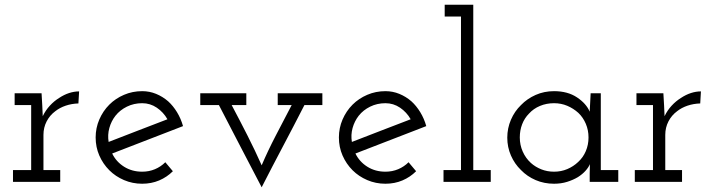

<svg xmlns="http://www.w3.org/2000/svg" viewBox="-20 -770 3023 813"><path d="M235 0V-50H164V-199Q164 -230 177.5 -256Q191 -282 214 -299Q233 -314 258 -322.5Q283 -331 312 -332L315 -383Q294 -383 272.5 -376Q251 -369 230 -355Q209 -342 191 -322.5Q173 -303 161 -278Q160 -297 160 -300Q160 -303 159 -323L156 -375H42V-325H112V-50H35V0Z M582 -333Q616 -333 644 -314Q672 -295 689 -265Q626 -241 564 -217Q502 -193 440 -169Q435 -199 443 -228Q451 -257 469 -280Q488 -304 517.5 -318.5Q547 -333 582 -333ZM712 -45 680 -83Q661 -64 636 -53.5Q611 -43 582 -43Q539 -43 505.5 -64Q472 -85 455 -120Q530 -149 605 -178Q680 -207 755 -236Q746 -268 729.5 -295Q713 -322 692 -341Q669 -361 641 -372.5Q613 -384 582 -384Q541 -384 505 -368.5Q469 -353 443 -327Q416 -300 400.5 -264Q385 -228 385 -188Q385 -147 400.5 -111.5Q416 -76 443 -49Q469 -23 505 -7.5Q541 8 582 8Q621 8 654 -6Q687 -20 712 -45Z M1269 -325H1345V-375H1156V-325H1215Q1181 -260 1147.5 -195.5Q1114 -131 1088 -70Q1060 -133 1027.5 -197Q995 -261 961 -325H1023V-375H828V-325H907Q952 -238 997 -151.5Q1042 -65 1088 23Q1133 -65 1178.5 -151Q1224 -237 1269 -325Z M1612 -333Q1646 -333 1674 -314Q1702 -295 1719 -265Q1656 -241 1594 -217Q1532 -193 1470 -169Q1465 -199 1473 -228Q1481 -257 1499 -280Q1518 -304 1547.5 -318.5Q1577 -333 1612 -333ZM1742 -45 1710 -83Q1691 -64 1666 -53.5Q1641 -43 1612 -43Q1569 -43 1535.5 -64Q1502 -85 1485 -120Q1560 -149 1635 -178Q1710 -207 1785 -236Q1776 -268 1759.5 -295Q1743 -322 1722 -341Q1699 -361 1671 -372.5Q1643 -384 1612 -384Q1571 -384 1535 -368.5Q1499 -353 1473 -327Q1446 -300 1430.5 -264Q1415 -228 1415 -188Q1415 -147 1430.5 -111.5Q1446 -76 1473 -49Q1499 -23 1535 -7.5Q1571 8 1612 8Q1651 8 1684 -6Q1717 -20 1742 -45Z M2058 0V-50H1984V-750H1863V-700H1932V-50H1858V0Z M2598 0V-50H2524V-375H2481Q2480 -355 2479 -335.5Q2478 -316 2477 -297Q2463 -331 2423.5 -357.5Q2384 -384 2326 -384Q2284 -384 2248 -368Q2212 -352 2186 -325Q2159 -299 2143.5 -263Q2128 -227 2128 -187Q2128 -147 2143.5 -111.5Q2159 -76 2186 -50Q2212 -23 2248 -7.5Q2284 8 2326 8Q2356 8 2381.5 0Q2407 -8 2427 -20Q2446 -32 2459 -46.5Q2472 -61 2478 -75Q2478 -64 2477.5 -55Q2477 -46 2477 -35V0ZM2326 -333Q2356 -333 2382 -322Q2408 -311 2429 -292Q2449 -273 2460.5 -246Q2472 -219 2472 -188Q2472 -157 2460.5 -130Q2449 -103 2428 -84Q2408 -65 2382 -54Q2356 -43 2326 -43Q2297 -43 2272 -53Q2247 -63 2228 -80Q2206 -100 2193.5 -128Q2181 -156 2181 -188Q2181 -218 2191 -244Q2201 -270 2220 -289Q2239 -310 2266.5 -321.5Q2294 -333 2326 -333Z M2868 0V-50H2797V-199Q2797 -230 2810.5 -256Q2824 -282 2847 -299Q2866 -314 2891 -322.5Q2916 -331 2945 -332L2948 -383Q2927 -383 2905.5 -376Q2884 -369 2863 -355Q2842 -342 2824 -322.5Q2806 -303 2794 -278Q2793 -297 2793 -300Q2793 -303 2792 -323L2789 -375H2675V-325H2745V-50H2668V0Z"/></svg>

Font: Josefin Slab Thin Medium
Style: Regular
Weight: 500
Version: Version 2.000